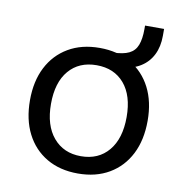

<svg xmlns="http://www.w3.org/2000/svg" viewBox="-73 -687 728 765"><g transform="rotate(10 291.0 -304.5)"><path d="M291 9Q218 9 164.5 -22.5Q111 -54 82 -111Q53 -168 53 -246Q53 -323 82 -379.5Q111 -436 164.5 -467.5Q218 -499 291 -499Q364 -499 417.5 -467.5Q471 -436 500 -379.5Q529 -323 529 -246Q529 -168 500 -111Q471 -54 417.5 -22.5Q364 9 291 9ZM291 -61Q362 -61 403 -110Q444 -159 444 -246Q444 -333 403 -381Q362 -429 291 -429Q220 -429 179 -381Q138 -333 138 -246Q138 -159 179.5 -110Q221 -61 291 -61ZM390 -438 345 -468V-490Q387 -491 410.5 -502.5Q434 -514 443.5 -539Q453 -564 453 -603V-618H530V-590Q530 -546 513.5 -513Q497 -480 465.5 -460.5Q434 -441 390 -438Z"/></g></svg>

Font: Nunito Sans 10pt
Style: Regular
Weight: 400
Designer: Vernon Adams
Foundry: Vernon Adams
Version: Version 3.101;gftools[0.9.27]